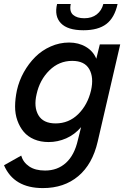

<svg xmlns="http://www.w3.org/2000/svg" viewBox="-46 -710 643 961"><path d="M371.6 -558.6Q292.5 -558.6 258.8 -593.8Q225.1 -628.9 239.7 -689.9H308.1Q300.3 -652.8 319.8 -635.7Q339.4 -618.7 376 -618.7Q413.6 -618.7 438.2 -637.9Q462.9 -657.2 471.2 -689.9H542.5Q527.3 -621.1 486.3 -589.8Q445.3 -558.6 371.6 -558.6ZM168.5 231.4Q23.4 231.4 -25.9 117.2L60.1 68.8Q69.8 102.5 100.1 123Q130.4 143.6 179.7 143.6Q241.7 143.6 284.2 105Q326.7 66.4 343.8 -9.3L359.9 -73.7Q327.6 -36.1 285.4 -17.6Q243.2 1 197.3 1Q156.7 1 124.8 -12.7Q92.8 -26.4 72.8 -50.3Q52.7 -74.2 41 -106.9Q29.3 -139.6 29.5 -177.7Q29.8 -215.8 38.6 -257.8Q49.3 -305.7 73.2 -348.6Q97.2 -391.6 130.4 -424.8Q163.6 -458 207.8 -477.5Q252 -497.1 299.8 -497.1Q347.2 -497.1 383.8 -475.6Q420.4 -454.1 436 -416L453.6 -487.8H555.7L442.9 -1Q417 111.8 345.9 171.6Q274.9 231.4 168.5 231.4ZM232.4 -92.3Q298.3 -92.3 345.5 -138.7Q392.6 -185.1 409.7 -257.8Q424.3 -322.3 400.9 -363.8Q377.4 -405.3 315.4 -405.3Q249.5 -405.3 201.2 -357.7Q152.8 -310.1 137.2 -238.8Q122.1 -174.8 146.2 -133.5Q170.4 -92.3 232.4 -92.3Z"/></svg>

Font: HK Grotesk SmBold Legacy Italic
Style: Regular
Weight: 600
Italic angle: -13°
Designer: Alfredo Marco Pradil
Foundry: Hanken Design Co.
Version: Version 2.022;PS 002.022;hotconv 1.0.88;makeotf.lib2.5.64775